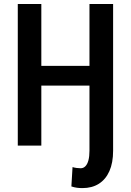

<svg xmlns="http://www.w3.org/2000/svg" viewBox="-20 -731 658 964"><path d="M69.3 -710.9H187.5V-400.4H429.2V-710.9H547.9V25.9Q547.9 86.4 529.3 128.2Q510.7 169.9 476.3 191.7Q441.9 213.4 394 213.4Q379.4 213.4 366.5 211.7Q353.5 210 338.4 205.1L344.2 107.9Q353 110.8 364.7 112.3Q376.5 113.8 384.8 113.8Q398.9 113.8 408.9 103.5Q418.9 93.3 424.1 73.5Q429.2 53.7 429.2 25.9V-301.3H187.5V0H69.3Z"/></svg>

Font: Roboto Condensed Medium
Style: Regular
Weight: 500
Designer: Christian Robertson
Foundry: Google
Version: Version 3.0